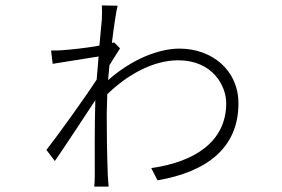

<svg xmlns="http://www.w3.org/2000/svg" viewBox="-20 -657 1040 707"><path d="M355 -585 346 -489C298 -480 236 -474 207 -472C197 -471 184 -471 168 -471L174 -422L343 -449L336 -364C294 -299 194 -160 151 -105L182 -64C226 -128 288 -223 331 -288C328 -191 329 -75 329 -10C329 2 328 22 327 30H380C379 17 378 2 377 -11C374 -88 373 -161 373 -237L375 -310C448 -381 543 -435 636 -435C763 -435 813 -341 813 -277C813 -133 693 -60 537 -38L560 7C741 -24 858 -112 858 -276C858 -400 759 -478 641 -478C565 -478 467 -440 378 -362L383 -417L422 -479L400 -501L392 -499C400 -564 408 -617 413 -636L355 -637C356 -629 356 -600 355 -585Z"/></svg>

Font: Noto Sans CJK SC Light
Style: Regular
Weight: 300
Designer: Ryoko NISHIZUKA 西塚涼子 (kana, bopomofo & ideographs); Paul D. Hunt (Latin, Greek & Cyrillic); Sandoll Communications 산돌커뮤니
Foundry: Adobe
Version: Version 2.004;hotconv 1.0.118;makeotfexe 2.5.65603